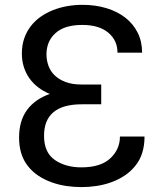

<svg xmlns="http://www.w3.org/2000/svg" viewBox="-20 -757 671 787"><path d="M183.9 -371.8Q157.3 -383.2 136.2 -399.3Q115.1 -415.5 100.3 -436.4Q85.6 -457.4 77.6 -482.8Q69.6 -508.2 69.6 -537.6Q69.6 -571.7 79.4 -599.8Q89.1 -627.8 106.4 -650Q123.6 -672.2 147 -688.6Q170.5 -704.9 198 -715.7Q225.5 -726.6 256 -731.9Q286.6 -737.2 317.5 -737.2Q371.4 -737.2 416.4 -723.5Q461.3 -709.9 493.8 -684.5Q526.3 -659.1 544.4 -622.9Q562.5 -586.6 562.5 -541.2H461.6Q461.6 -591.6 423.7 -623.2Q385.7 -654.8 317.5 -654.8Q244.3 -654.8 207.7 -621.4Q170.5 -588.1 170.5 -534.1Q170.5 -510.7 178.3 -488.3Q186.1 -465.9 203.5 -448.7Q220.9 -431.5 248.4 -421Q275.9 -410.5 315.3 -410.5H394.9V-329.5H315.3Q160.5 -329.5 160.5 -200.3Q160.5 -131.7 204.9 -101.2Q248.9 -71 313.2 -71Q393.1 -71 432.5 -108.3Q471.6 -145.2 471.6 -197.4H572.4Q572.4 -125 536.2 -79.2Q516.7 -54.3 490.8 -37.3Q464.8 -20.2 435.7 -9.8Q406.6 0.7 375.5 5.3Q344.5 9.9 313.9 9.9Q284.1 9.9 253.2 5.5Q222.3 1.1 193.4 -9.1Q164.4 -19.2 138.8 -35.7Q113.3 -52.2 94.1 -76.7Q58.2 -122.2 58.2 -193.2Q58.2 -261.7 90.7 -306.1Q123.2 -350.5 183.9 -371.8Z"/></svg>

Font: Inter P
Style: Regular
Weight: 400
Designer: Rasmus Andersson
Foundry: rsms
Version: Version 3.018;git-588b23468